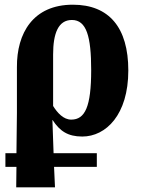

<svg xmlns="http://www.w3.org/2000/svg" viewBox="-20 -569 630 817"><path d="M3 141H50L49 228H214L210 141H392V83H208L203 -58H204C234 -12 268 12 330 12C431 12 526 -81 526 -269C526 -452 444 -549 290 -549C121 -549 51 -428 52 -283V-89L50 83H3ZM283 -60C250 -60 224 -89 206 -118V-337C206 -427 228 -484 286 -484C348 -484 368 -414 368 -271C368 -115 342 -60 283 -60Z"/></svg>

Font: Noto Serif Condensed ExtraBold
Style: Regular
Weight: 800
Width: 3
Designer: Monotype Design Team
Foundry: Monotype Imaging Inc.
Version: Version 2.013